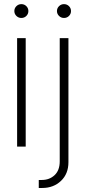

<svg xmlns="http://www.w3.org/2000/svg" viewBox="-20 -724 422 948"><path d="M64.5 0V-535.6H106.9V0ZM85.4 -635.3Q71.3 -635.3 61 -645.3Q50.8 -655.3 50.8 -669.4Q50.8 -683.6 61 -693.6Q71.3 -703.6 85.4 -703.6Q100.1 -703.6 110.1 -693.6Q120.1 -683.6 120.1 -669.4Q120.1 -655.3 110.1 -645.3Q100.1 -635.3 85.4 -635.3ZM274.9 -535.6H317.9V76.7Q317.9 134.3 281 169.2Q244.1 204.1 189 204.1H171.4V164.6H186.5Q224.1 164.6 249.5 140.9Q274.9 117.2 274.9 72.8ZM295.9 -635.3Q281.7 -635.3 271.5 -645.3Q261.2 -655.3 261.2 -669.4Q261.2 -683.6 271.5 -693.6Q281.7 -703.6 295.9 -703.6Q310.5 -703.6 320.6 -693.6Q330.6 -683.6 330.6 -669.4Q330.6 -655.3 320.6 -645.3Q310.5 -635.3 295.9 -635.3Z"/></svg>

Font: Inter Display Extra Light
Style: Regular
Weight: 200
Designer: Rasmus Andersson
Foundry: rsms
Version: Version 4.000;git-4fc901f